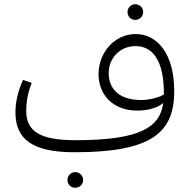

<svg xmlns="http://www.w3.org/2000/svg" viewBox="-20 -707 861 908"><path d="M620 -613C641 -613 657 -629 657 -650C657 -670 641 -687 620 -687C599 -687 583 -670 583 -650C583 -629 599 -613 620 -613ZM621 -546C522 -546 446 -458 446 -357C446 -256 517 -184 629 -184C678 -184 724 -196 752 -220C737 -109 651 -44 337 -44C169 -44 104 -86 104 -183C104 -226 112 -269 130 -315L89 -329C65 -278 53 -223 53 -176C53 -49 133 13 332 13C695 13 804 -78 804 -276C804 -450 726 -546 621 -546ZM647 -234C547 -234 494 -284 494 -361C494 -431 546 -489 621 -489C703 -489 755 -419 755 -267V-260C725 -243 681 -234 647 -234ZM336 107C315 107 299 124 299 144C299 165 315 181 336 181C357 181 373 165 373 144C373 124 357 107 336 107Z"/></svg>

Font: FiraGO Light
Style: Regular
Weight: 300
Designer: bBox Type
Foundry: bBox Type GmbH
Version: Version 1.001;PS 001.001;hotconv 1.0.88;makeotf.lib2.5.64775